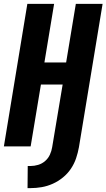

<svg xmlns="http://www.w3.org/2000/svg" viewBox="-20 -755 549 990"><path d="M122 215 123 101H137Q157 101 177 95Q197 89 213 75Q229 61 237.5 42Q246 23 249 4L303 -319H191L138 0H0L121 -735H259L209 -433H321L371 -735H509L387 4Q382 32 372.5 60.5Q363 89 346 114.5Q329 140 304.5 160Q280 180 252 192.5Q224 205 195 210Q166 215 137 215Z"/></svg>

Font: Iosevka Heavy
Style: Italic
Weight: 900
Italic angle: -9°
Monospace: yes
Designer: Belleve Invis
Foundry: Belleve Invis
Version: Version 32.5.0; ttfautohint (v1.8.4)